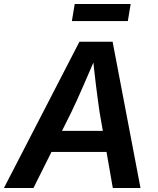

<svg xmlns="http://www.w3.org/2000/svg" viewBox="-43 -935 786 955"><path d="M-23.4 0 352.1 -727.5H517.1L655.8 0H518.1L452.1 -378.4Q443.8 -434.6 434.6 -509Q425.3 -583.5 416 -677.7H444.8Q405.3 -585.9 373 -511.7Q340.8 -437.5 312.5 -378.4L123.5 0ZM155.3 -179.2 172.4 -284.2H553.7L536.6 -179.2ZM606.9 -915 592.8 -830.1H314.5L328.6 -915Z"/></svg>

Font: Inter 17pt SemiBold
Style: Italic
Weight: 600
Italic angle: -9.3988°
Version: Version 4.001;git-66647c0bb